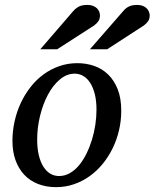

<svg xmlns="http://www.w3.org/2000/svg" viewBox="-20 -752 631 784"><path d="M374 -304.2Q374 -339.8 367.2 -367.2Q360.4 -394.5 348.6 -413.1Q336.9 -431.6 320.6 -441.4Q304.2 -451.2 285.2 -451.2Q252.4 -451.2 224.4 -427.5Q196.3 -403.8 175.8 -365.5Q155.3 -327.1 143.6 -279.1Q131.8 -231 131.8 -182.1Q131.8 -145 138.7 -117.2Q145.5 -89.4 157.7 -70.6Q169.9 -51.8 186 -42.5Q202.1 -33.2 221.2 -33.2Q244.6 -33.2 265.4 -45.2Q286.1 -57.1 303 -77.4Q319.8 -97.7 333 -124.5Q346.2 -151.4 355.5 -181.4Q364.7 -211.4 369.4 -243.2Q374 -274.9 374 -304.2ZM475.1 -299.8Q475.1 -259.3 466.1 -220.5Q457 -181.6 440.2 -147Q423.3 -112.3 399.7 -83.3Q376 -54.2 346.4 -33Q316.9 -11.7 282.2 0.2Q247.6 12.2 209 12.2Q168 12.2 134.8 -1Q101.6 -14.2 78.6 -38.8Q55.7 -63.5 43.2 -98.4Q30.8 -133.3 30.8 -176.8Q30.8 -217.3 39.6 -256.6Q48.3 -295.9 64.7 -331.1Q81.1 -366.2 104.5 -396.2Q127.9 -426.3 157.5 -448Q187 -469.7 221.9 -481.9Q256.8 -494.1 295.9 -494.1Q332 -494.1 364.5 -482.9Q397 -471.7 421.6 -447.8Q446.3 -423.8 460.7 -387.2Q475.1 -350.6 475.1 -299.8ZM388.2 -689Q388.2 -674.8 381.6 -665.3Q375 -655.8 364.3 -647.9L213.4 -550.8H144.5L279.3 -707Q289.1 -718.3 302 -725.1Q314.9 -731.9 337.4 -731.9Q350.6 -731.9 360.1 -728Q369.6 -724.1 376 -718Q382.3 -711.9 385.3 -704.1Q388.2 -696.3 388.2 -689ZM591.3 -689Q591.3 -674.8 584.7 -665.3Q578.1 -655.8 567.4 -647.9L417.5 -550.8H347.2L483.4 -707Q488.3 -712.9 493.7 -717.3Q499 -721.7 505.6 -725.1Q512.2 -728.5 520.8 -730.2Q529.3 -731.9 540.5 -731.9Q553.7 -731.9 563.2 -728Q572.8 -724.1 578.9 -718Q585 -711.9 588.1 -704.1Q591.3 -696.3 591.3 -689Z"/></svg>

Font: Charis SIL Eur
Style: Italic
Weight: 400
Italic angle: -11°
Foundry: SIL International
Version: Version 5.000